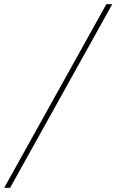

<svg xmlns="http://www.w3.org/2000/svg" viewBox="-94 -730 552 910"><path d="M-74 160 410 -710H438L-46 160Z"/></svg>

Font: TypoPRO Source Sans Pro
Style: Italic
Weight: 200
Italic angle: -11°
Designer: Paul D. Hunt
Foundry: Adobe Systems Incorporated
Version: Version 1.075;PS 2.000;hotconv 1.0.86;makeotf.lib2.5.63406